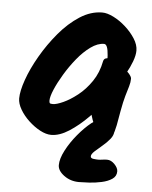

<svg xmlns="http://www.w3.org/2000/svg" viewBox="-51 -571 620 784"><g transform="rotate(5 259.0 -179.0)"><path d="M489 -385Q489 -366 479.5 -340.5Q470 -315 456.5 -291.5Q443 -268 429 -252.5Q415 -237 406 -237Q390 -237 382.5 -254.5Q375 -272 375 -301Q375 -333 373.5 -355.5Q372 -378 367.5 -389.5Q363 -401 355 -401Q329 -401 300.5 -380.5Q272 -360 246 -328Q220 -296 199 -261Q178 -226 165.5 -196.5Q153 -167 153 -151Q153 -143 155.5 -140.5Q158 -138 168 -138Q183 -138 210.5 -150.5Q238 -163 268.5 -187Q299 -211 323.5 -247Q348 -283 357 -330Q359 -339 366 -342Q373 -345 386 -345Q392 -345 406.5 -336.5Q421 -328 437.5 -315.5Q454 -303 465.5 -290Q477 -277 477 -269Q477 -254 472 -237.5Q467 -221 460 -197Q453 -173 446 -134Q441 -103 435.5 -75Q430 -47 422 -29.5Q414 -12 399 -12Q384 -12 366 -33Q348 -54 335.5 -88Q323 -122 323 -162Q323 -200 332 -239Q341 -278 363 -312L448 -260Q427 -225 394 -182.5Q361 -140 322.5 -101Q284 -62 245 -37Q206 -12 172 -12Q151 -12 126.5 -25Q102 -38 79.5 -59Q57 -80 43 -104Q29 -128 29 -149Q29 -179 45.5 -226Q62 -273 92 -325Q122 -377 161 -423.5Q200 -470 245 -499Q290 -528 337 -528Q357 -528 383 -515Q409 -502 433 -480.5Q457 -459 473 -434Q489 -409 489 -385ZM428 -50Q428 -33 415 -17Q402 -1 384.5 13.5Q367 28 354 40Q341 52 341 61Q341 69 352.5 70.5Q364 72 372 72Q380 72 389.5 70.5Q399 69 409 69Q425 69 439.5 84Q454 99 454 113Q454 133 437 144.5Q420 156 394.5 161.5Q369 167 344 168.5Q319 170 302 170Q267 170 240.5 150.5Q214 131 214 108Q214 82 232 47.5Q250 13 277 -19.5Q304 -52 331 -73.5Q358 -95 376 -95Q393 -95 410.5 -81.5Q428 -68 428 -50Z"/></g></svg>

Font: Kalam Variable Light
Style: Regular
Weight: 300
Designer: Lipi Raval, Jonny Pinhorn
Foundry: Indian Type Foundry
Version: Version 3.000